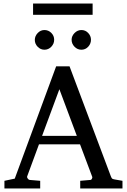

<svg xmlns="http://www.w3.org/2000/svg" viewBox="-20 -1060 714 1080"><path d="M668.9 0H431.2V-43L488.8 -47.9Q493.7 -47.9 497.1 -54.7Q500.5 -61.5 499 -64.9L430.2 -248H199.2L132.8 -67.9Q130.9 -62 136.5 -54.9Q142.1 -47.9 147 -47.9L206.1 -43V0H4.9V-43L63 -55.2L295.9 -687H371.1L603 -69.8Q606.9 -59.6 609.9 -56.2Q612.8 -52.7 624 -50.8L668.9 -43ZM412.1 -295.9 314 -558.1 216.8 -295.9ZM491.7 -836.4Q491.7 -814 476.1 -797.1Q460.4 -780.3 438 -780.3Q415.5 -780.3 399.2 -797.1Q382.8 -814 382.8 -836.4Q382.8 -857.4 399.4 -874.3Q416 -891.1 438 -891.1Q460.4 -891.1 476.1 -874.5Q491.7 -857.9 491.7 -836.4ZM284.7 -836.4Q284.7 -814 268.6 -797.1Q252.4 -780.3 230 -780.3Q208 -780.3 191.9 -796.9Q175.8 -813.5 175.8 -835.4Q175.8 -856.9 191.9 -874Q208 -891.1 230 -891.1Q252.4 -891.1 268.6 -875Q284.7 -858.9 284.7 -836.4ZM501 -976.6H166V-1040H501Z"/></svg>

Font: Charis
Style: Regular
Weight: 400
Designer: Walt Agee, Miriam Martin, Annie Olsen, Victor Gaultney, Lorna Priest, Alan Ward, Bob Hallissy, Martin Hosken, Sharon Cor
Foundry: SIL Global
Version: Version 7.000